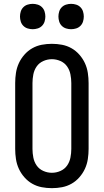

<svg xmlns="http://www.w3.org/2000/svg" viewBox="-20 -971 540 999"><path d="M250 8Q223 8 197 3Q171 -2 148 -15Q125 -28 107 -48.5Q89 -69 78 -93Q67 -117 63 -143.5Q59 -170 59 -196V-539Q59 -565 63 -591.5Q67 -618 78 -642Q89 -666 107 -686.5Q125 -707 148 -720Q171 -733 197 -738Q223 -743 250 -743Q277 -743 303 -738Q329 -733 352 -720Q375 -707 393 -686.5Q411 -666 422 -642Q433 -618 437 -591.5Q441 -565 441 -539V-196Q441 -170 437 -143.5Q433 -117 422 -93Q411 -69 393 -48.5Q375 -28 352 -15Q329 -2 303 3Q277 8 250 8ZM250 -72Q273 -72 294.5 -81.5Q316 -91 329 -109.5Q342 -128 346.5 -151Q351 -174 351 -196V-539Q351 -561 346.5 -584Q342 -607 329 -625.5Q316 -644 294.5 -653.5Q273 -663 250 -663Q227 -663 205.5 -653.5Q184 -644 171 -625.5Q158 -607 153.5 -584Q149 -561 149 -539V-196Q149 -174 153.5 -151Q158 -128 171 -109.5Q184 -91 205.5 -81.5Q227 -72 250 -72ZM350 -819Q337 -819 324 -823Q311 -827 301.5 -836.5Q292 -846 288 -859Q284 -872 284 -885Q284 -898 288 -911Q292 -924 301.5 -933.5Q311 -943 324 -947Q337 -951 350 -951Q363 -951 376 -947Q389 -943 398.5 -933.5Q408 -924 412 -911Q416 -898 416 -885Q416 -872 412 -859Q408 -846 398.5 -836.5Q389 -827 376 -823Q363 -819 350 -819ZM150 -819Q137 -819 124 -823Q111 -827 101.5 -836.5Q92 -846 88 -859Q84 -872 84 -885Q84 -898 88 -911Q92 -924 101.5 -933.5Q111 -943 124 -947Q137 -951 150 -951Q163 -951 176 -947Q189 -943 198.5 -933.5Q208 -924 212 -911Q216 -898 216 -885Q216 -872 212 -859Q208 -846 198.5 -836.5Q189 -827 176 -823Q163 -819 150 -819Z"/></svg>

Font: Iosevka Curly Slab Medium
Style: Regular
Weight: 500
Monospace: yes
Designer: Belleve Invis
Foundry: Belleve Invis
Version: Version 22.1.2; ttfautohint (v1.8.4)